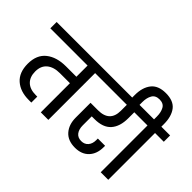

<svg xmlns="http://www.w3.org/2000/svg" viewBox="-180 -1445 1892 1892"><g transform="rotate(45 766.5 -498.5)"><path d="M722 -652H600V0H495V-406H355Q269 -406 220 -365Q171 -324 171 -246Q171 -170 214.5 -127.5Q258 -85 340 -85H361V-2H325Q207 -2 136 -64.5Q65 -127 65 -248Q65 -372 143 -434Q221 -496 350 -496H495V-652H-24V-740H722Z M878 -327V-202Q878 -147 903 -114Q928 -81 977 -81Q1022 -81 1048.5 -111.5Q1075 -142 1075 -193V-215H1176V-196Q1176 -102 1123.5 -46.5Q1071 9 979 9Q880 9 827.5 -50.5Q775 -110 775 -207V-413H879Q1042 -413 1042 -569V-652H674V-740H1256V-652H1146V-569Q1146 -453 1090 -390Q1034 -327 916 -327Z M1557 -740V-652H1435V0H1330V-652H1208V-740H1333V-781Q1333 -839 1311 -878.5Q1289 -918 1233 -918Q1177 -918 1154 -878.5Q1131 -839 1131 -781V-716H1029V-776Q1029 -881 1078 -943.5Q1127 -1006 1233 -1006Q1341 -1006 1388 -944Q1435 -882 1435 -776V-740Z"/></g></svg>

Font: MSTAGE Medium
Style: Regular
Weight: 500
Designer: Ninad Kale (Devanagari), Jonny Pinhorn (Latin)
Foundry: Indian Type Foundry
Version: 4.004